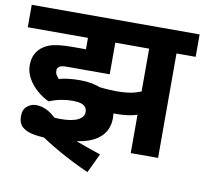

<svg xmlns="http://www.w3.org/2000/svg" viewBox="-82 -711 987 927"><g transform="rotate(10 411.5 -247.5)"><path d="M729 -512V0H595V-512H509V-622H823V-512ZM274 -200Q248 -200 218.5 -194.5Q189 -189 161 -177Q132 -190 104 -214Q76 -238 58.5 -269Q41 -300 41 -333Q41 -364 51.5 -385.5Q62 -407 79 -421Q95 -434 114 -441.5Q133 -449 161 -452.5Q189 -456 231 -456H295V-512H0V-622H532V-512H429V-357H221Q205 -357 197 -355.5Q189 -354 184 -351Q178 -347 175 -342Q172 -337 172 -329Q172 -318 177.5 -309Q183 -300 191 -292Q211 -298 236.5 -301Q262 -304 294 -304Q354 -304 395.5 -285.5Q437 -267 459 -233Q481 -199 481 -152Q481 -104 455.5 -72Q430 -40 381.5 -23.5Q333 -7 262 -7Q258 -7 244 -3.5Q230 0 214 0Q163 0 124 -6Q85 -12 63.5 -30Q42 -48 42 -84Q42 -117 62 -133Q82 -149 104 -149Q143 -149 178.5 -124Q214 -99 257 -43Q277 -32 308.5 -19Q340 -6 377 7Q414 20 450 32L405 127Q329 93 261.5 55Q194 17 144 -19L119 -129Q145 -117 173.5 -110Q202 -103 230 -103Q288 -103 317 -117.5Q346 -132 346 -157Q346 -171 339 -180.5Q332 -190 316.5 -195Q301 -200 274 -200ZM474 -282Q532 -282 565.5 -292Q599 -302 627 -315L627 -202Q599 -187 566.5 -180.5Q534 -174 487 -174Q474 -174 462.5 -175.5Q451 -177 440 -179L359 -259L353 -294Q365 -291 387 -288Q409 -285 433 -283.5Q457 -282 474 -282Z"/></g></svg>

Font: Noto Sans Devanagari
Style: Regular
Weight: 400
Designer: Jelle Bosma - Monotype Design Team
Foundry: Monotype Imaging Inc.
Version: Version 2.003